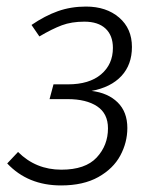

<svg xmlns="http://www.w3.org/2000/svg" viewBox="-20 -554 474 585"><path d="M382 -411Q382 -357 350 -322.5Q318 -288 259 -277Q309 -271 338.5 -242Q368 -213 368 -164Q368 -120 346.5 -80Q325 -40 279.5 -14.5Q234 11 166 11Q65 11 2 -56L35 -91Q89 -37 167 -37Q240 -37 274.5 -74Q309 -111 309 -163Q309 -208 276 -230Q243 -252 186 -252H131L143 -297H187Q252 -297 288 -327.5Q324 -358 324 -408Q324 -446 301.5 -467Q279 -488 237 -488Q198 -488 168.5 -477Q139 -466 100 -443L76 -478Q117 -506 156.5 -520Q196 -534 242 -534Q304 -534 343 -500.5Q382 -467 382 -411Z"/></svg>

Font: Fira Sans Condensed Light
Style: Italic
Weight: 300
Width: 3
Italic angle: -8°
Designer: Carrois Corporate & Edenspiekermann AG
Foundry: Carrois Corporate GbR & Edenspiekermann AG
Version: Version 4.203